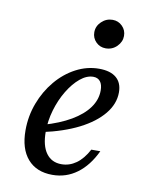

<svg xmlns="http://www.w3.org/2000/svg" viewBox="-75 -678 584 745"><g transform="rotate(10 217.0 -305.5)"><path d="M182.3 11.3Q119.4 11.3 84.7 -28.6Q50 -68.5 50 -141.1Q50 -197.6 69.4 -248.8Q88.7 -300 122.2 -339.9Q155.6 -379.8 199.2 -402.8Q242.7 -425.8 290.3 -425.8Q334.7 -425.8 358.1 -406Q381.5 -386.3 381.5 -348.4Q381.5 -303.2 348.8 -263.3Q316.1 -223.4 256.5 -193.1Q196.8 -162.9 114.5 -145.2V-174.2Q176.6 -191.9 220.6 -217.7Q264.5 -243.5 287.5 -275.4Q310.5 -307.3 310.5 -343.5Q310.5 -366.9 300.8 -379Q291.1 -391.1 273.4 -391.1Q247.6 -391.1 221.8 -369.8Q196 -348.4 174.6 -312.9Q153.2 -277.4 140.7 -234.7Q128.2 -191.9 128.2 -149.2Q128.2 -94.4 149.6 -64.9Q171 -35.5 209.7 -35.5Q241.1 -35.5 267.7 -54.4Q294.4 -73.4 314.5 -111.3H350Q321.8 -51.6 279 -20.2Q236.3 11.3 182.3 11.3ZM300.8 -508.1Q278.2 -508.1 262.5 -523.8Q246.8 -539.5 246.8 -562.1Q246.8 -586.3 265.3 -604Q283.9 -621.8 308.9 -621.8Q331.5 -621.8 347.2 -606Q362.9 -590.3 362.9 -567.7Q362.9 -544.4 344.8 -526.2Q326.6 -508.1 300.8 -508.1Z"/></g></svg>

Font: Playfair 9pt
Style: Italic
Weight: 400
Italic angle: -15.6°
Designer: Claus Eggers Sørensen
Foundry: Claus Eggers Sørensen
Version: Version 2.001;gftools[0.9.30]